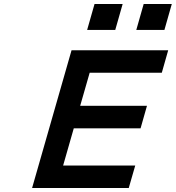

<svg xmlns="http://www.w3.org/2000/svg" viewBox="-20 -947 885 967"><path d="M340.3 -693.8H827.1L794.9 -580.6H431.6L383.8 -414.1H720.2L688 -300.8H351.6L297.9 -113.3H661.1L628.4 0H141.6ZM456.1 -926.8H597.7L560.5 -796.4H418.9ZM703.6 -926.8H845.2L808.1 -796.4H666.5Z"/></svg>

Font: Cantarell
Style: Bold Italic
Weight: 700
Italic angle: -16°
Designer: Dave Crossland
Version: Version 1.004